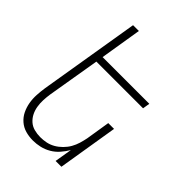

<svg xmlns="http://www.w3.org/2000/svg" viewBox="-218 -831 936 936"><g transform="rotate(45 250.0 -363.5)"><path d="M186 8Q159 8 134.5 1Q110 -6 91 -22.5Q72 -39 61 -61.5Q50 -84 45.5 -109.5Q41 -135 42.5 -162Q44 -189 48 -215L134 -735H174L139 -520H461L455 -483H133L87 -209Q84 -188 83 -166.5Q82 -145 85.5 -124Q89 -103 98 -85Q107 -67 122 -53.5Q137 -40 157.5 -34.5Q178 -29 200 -29Q220 -29 240 -33Q260 -37 278.5 -47.5Q297 -58 313 -74Q329 -90 339.5 -108.5Q350 -127 356 -147Q362 -167 366 -187L386 -312H426L375 0H335L350 -90Q337 -68 320 -48.5Q303 -29 280.5 -16Q258 -3 234 2.5Q210 8 186 8Z"/></g></svg>

Font: Iosevka Term Curly Extralight
Style: Italic
Weight: 200
Italic angle: -9°
Designer: Belleve Invis
Foundry: Belleve Invis
Version: Version 32.3.0